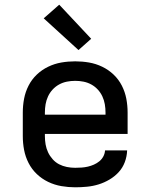

<svg xmlns="http://www.w3.org/2000/svg" viewBox="-20 -789 640 817"><path d="M300 8Q271 8 241.5 3Q212 -2 185 -15Q158 -28 136.5 -48.5Q115 -69 101.5 -95.5Q88 -122 82.5 -151Q77 -180 77 -210V-310Q77 -340 82.5 -369Q88 -398 101.5 -424.5Q115 -451 136.5 -471.5Q158 -492 185 -505Q212 -518 241 -523Q270 -528 300 -528Q330 -528 359 -523Q388 -518 415 -505Q442 -492 463.5 -471.5Q485 -451 498.5 -424.5Q512 -398 517.5 -369Q523 -340 523 -310V-219H171V-210Q171 -192 174 -174.5Q177 -157 184.5 -141Q192 -125 204 -111.5Q216 -98 231.5 -90Q247 -82 264.5 -78.5Q282 -75 300 -75Q314 -75 327.5 -76Q341 -77 354 -80Q367 -83 379.5 -88.5Q392 -94 402.5 -102.5Q413 -111 419.5 -123Q426 -135 427 -149H521Q520 -123 511 -99Q502 -75 485 -56.5Q468 -38 446 -25Q424 -12 400 -4.5Q376 3 350.5 5.5Q325 8 300 8ZM429 -301V-310Q429 -328 426 -345.5Q423 -363 415.5 -379Q408 -395 396 -408Q384 -421 368.5 -429.5Q353 -438 335.5 -441.5Q318 -445 300 -445Q282 -445 264.5 -441.5Q247 -438 231.5 -429.5Q216 -421 204 -408Q192 -395 184.5 -379Q177 -363 174 -345.5Q171 -328 171 -310V-301ZM314 -576 166 -711 232 -769 368 -624Z"/></svg>

Font: Iosevka Medium Extended
Style: Regular
Weight: 500
Width: 7
Monospace: yes
Designer: Belleve Invis
Foundry: Belleve Invis
Version: Version 32.5.0; ttfautohint (v1.8.4)